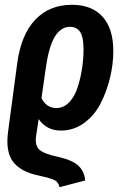

<svg xmlns="http://www.w3.org/2000/svg" viewBox="-20 -563 523 800"><path d="M141.1 -66.9 129.9 6.8Q125.5 43 144 60.5Q162.6 78.1 222.2 90.8Q278.8 103 304.9 126Q331.1 148.9 335 189L228 216.8Q223.1 195.8 207.8 187.7Q192.4 179.7 139.2 168Q64.9 152.3 33.4 109.6Q2 66.9 14.2 -18.1L51.8 -299.8Q67.9 -418.9 127 -481Q186 -543 279.8 -543Q362.8 -543 407.5 -493.2Q452.1 -443.4 452.1 -351.1Q452.1 -296.4 438.7 -240Q425.3 -183.6 399.9 -133.3Q374.5 -83 331.1 -51Q287.6 -19 233.9 -19Q173.8 -19 141.1 -66.9ZM272 -451.2Q233.4 -451.2 208.7 -410.6Q184.1 -370.1 171.9 -287.1L152.8 -153.8Q174.3 -112.8 214.8 -112.8Q245.6 -112.8 268.8 -137.5Q292 -162.1 304.2 -201.2Q316.4 -240.2 322.3 -280Q328.1 -319.8 328.1 -358.9Q328.1 -407.2 314.2 -429.2Q300.3 -451.2 272 -451.2Z"/></svg>

Font: Fira Sans Compressed Medium
Style: Italic
Weight: 500
Width: 3
Italic angle: -8°
Designer: Carrois Corporate & Edenspiekermann AG
Foundry: Carrois Corporate GbR & Edenspiekermann AG
Version: Version 4.203;PS 004.203;hotconv 1.0.88;makeotf.lib2.5.64775